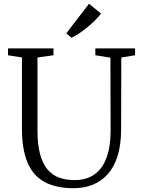

<svg xmlns="http://www.w3.org/2000/svg" viewBox="-20 -1003 762 1032"><path d="M375 8.5Q280 8.5 218.8 -25.2Q157.5 -59 127.8 -129.8Q98 -200.5 98 -311V-694L23 -706V-743H267.5V-706L181.5 -694V-303Q181.5 -224 196 -172.2Q210.5 -120.5 237 -90.2Q263.5 -60 300 -47.5Q336.5 -35 380.5 -35Q443.5 -35 486.8 -65Q530 -95 552.2 -154.2Q574.5 -213.5 574.5 -301L573.5 -693L492.5 -706V-743H706V-706L632 -694L631 -305Q630.5 -223.5 612 -164.5Q593.5 -105.5 559.2 -67Q525 -28.5 478.2 -10Q431.5 8.5 375 8.5ZM363.5 -800.5 336.5 -824 458.5 -983 523 -930Q511 -913.5 491.5 -894.2Q472 -875 449.5 -856.5Q427 -838 404.8 -823Q382.5 -808 364.5 -800.5Z"/></svg>

Font: Merriweather 48pt Light
Style: Regular
Weight: 300
Version: Version 2.100